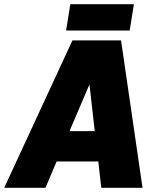

<svg xmlns="http://www.w3.org/2000/svg" viewBox="-38 -892 718 912"><path d="M598 -872H296L276 -747H578ZM443 0H639L537 -700H306L-18 0H178L231 -125H429ZM292 -269 387 -491 412 -269Z"/></svg>

Font: Arthouse Owned Black
Style: Italic
Weight: 900
Italic angle: -10°
Designer: Jeremy Tribby
Foundry: Tribby Type
Version: Version 1.000;PS 001.000;hotconv 1.0.88;makeotf.lib2.5.64775